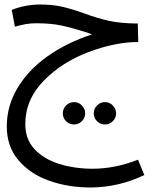

<svg xmlns="http://www.w3.org/2000/svg" viewBox="-20 -436 699 850"><path d="M619 339Q503 394 380 394Q282 394 197.5 364Q113 334 61.5 273Q10 212 10 124Q10 33 57.5 -46.5Q105 -126 190 -186.5Q275 -247 388 -284Q383 -285 365 -292Q302 -312 254.5 -322.5Q207 -333 141 -333Q115 -333 95.5 -329.5Q76 -326 46 -318L32 -392Q58 -403 91 -409.5Q124 -416 156 -416Q212 -416 254 -406.5Q296 -397 352 -377Q412 -355 461.5 -344Q511 -333 581 -332H590L592 -250Q490 -250 372 -205.5Q254 -161 173 -78Q92 5 92 114Q92 181 133.5 225Q175 269 243 290Q311 311 390 311Q489 311 591 271ZM258 66Q258 46 272.5 31Q287 16 308 16Q328 16 342.5 31Q357 46 357 66Q357 86 342.5 100.5Q328 115 308 115Q287 115 272.5 100.5Q258 86 258 66ZM395 66Q395 46 409.5 31Q424 16 445 16Q465 16 479.5 31Q494 46 494 66Q494 86 479.5 100.5Q465 115 445 115Q424 115 409.5 100.5Q395 86 395 66Z"/></svg>

Font: Noto Sans Arabic
Style: Regular
Weight: 400
Designer: Nadine Chahine
Foundry: Monotype Imaging Inc.
Version: Version 1.001